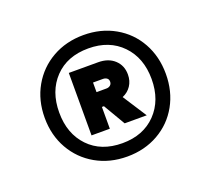

<svg xmlns="http://www.w3.org/2000/svg" viewBox="-82 -806 680 621"><g transform="rotate(-20 258.5 -496.0)"><path d="M467 -496Q467 -436 440.5 -388.5Q414 -341 366.5 -314Q319 -287 259 -287Q199 -287 151.5 -314Q104 -341 77 -388.5Q50 -436 50 -496Q50 -556 77 -603.5Q104 -651 151.5 -678Q199 -705 259 -705Q319 -705 366.5 -678Q414 -651 440.5 -603.5Q467 -556 467 -496ZM418 -496Q418 -569 374.5 -614Q331 -659 259 -659Q186 -659 143 -614Q100 -569 100 -496Q100 -423 143 -378Q186 -333 259 -333Q331 -333 374.5 -378Q418 -423 418 -496ZM310 -473 363 -391H287L243 -466H236V-391H173V-606H274Q309 -606 330 -586.5Q351 -567 351 -536Q351 -514 340 -497.5Q329 -481 310 -473ZM236 -517H270Q278 -517 283.5 -521.5Q289 -526 289 -534Q289 -542 283.5 -546Q278 -550 270 -550H236Z"/></g></svg>

Font: Poppins-tnum Medium
Style: Regular
Weight: 500
Designer: Ninad Kale (Devanagari), Jonny Pinhorn (Latin)
Foundry: Indian Type Foundry
Version: Version 4.004